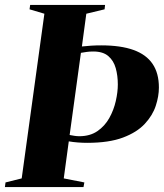

<svg xmlns="http://www.w3.org/2000/svg" viewBox="-41 -763 668 783"><path d="M-21 0 -18.5 -19 47.5 -35.5 140 -707 79.5 -725 82 -743H387.5L385.5 -725L311 -707L293 -573.5Q312 -575.5 331.2 -576.8Q350.5 -578 372 -578Q451.5 -578 503.5 -559.2Q555.5 -540.5 581.2 -502.5Q607 -464.5 607 -406Q607 -370.5 594.2 -331.5Q581.5 -292.5 549.5 -258Q517.5 -223.5 460.5 -202Q403.5 -180.5 314.5 -180.5Q296 -180.5 276.5 -182Q257 -183.5 239.5 -186.5L219 -35.5L303 -19L299.5 0ZM289 -547.5 243 -212.5Q253 -210.5 263 -209Q273 -207.5 282.5 -207.5Q326 -207.5 356.2 -228.2Q386.5 -249 404.8 -281.8Q423 -314.5 431.2 -351Q439.5 -387.5 439.5 -418.5Q439.5 -454.5 431 -485Q422.5 -515.5 400.8 -534.2Q379 -553 339.5 -553Q324.5 -553 312 -551.2Q299.5 -549.5 289 -547.5Z"/></svg>

Font: Merriweather 144pt ExtraBold
Style: Italic
Weight: 800
Italic angle: -7.8°
Version: Version 2.101